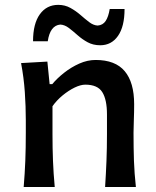

<svg xmlns="http://www.w3.org/2000/svg" viewBox="-20 -750 625 770"><path d="M75 0Q79.5 -54.5 81.5 -105.2Q83.5 -156 83.5 -218V-268Q83.5 -323.5 79.5 -381.2Q75.5 -439 64.5 -497L170 -503L179 -412.5H189.5Q209 -436 237.2 -458.2Q265.5 -480.5 298 -495Q330.5 -509.5 363.5 -509.5Q442.5 -509.5 480.2 -464.5Q518 -419.5 518 -332Q518 -299.5 516.8 -270.2Q515.5 -241 515.5 -218Q515.5 -156 517.2 -105.2Q519 -54.5 525 0H401.5Q405 -54.5 407 -104.8Q409 -155 409 -212.5V-291Q409 -350.5 390.2 -380.5Q371.5 -410.5 322 -410.5Q303.5 -410.5 279.2 -398.8Q255 -387 231.2 -367.5Q207.5 -348 190.5 -324V-212.5Q190.5 -155 192.5 -104.8Q194.5 -54.5 199.5 0ZM382 -568.5Q353.5 -568.5 331.5 -580.5Q309.5 -592.5 291.2 -608.8Q273 -625 256.2 -637.8Q239.5 -650.5 222 -651.5Q181 -648 171.5 -584.5H112.5Q112.5 -655 139.8 -692.8Q167 -730.5 213.5 -730.5Q240.5 -730.5 262.5 -718.2Q284.5 -706 302.8 -690Q321 -674 337.8 -661.2Q354.5 -648.5 371.5 -647.5Q392.5 -649 403.8 -666Q415 -683 420 -714H479.5Q479.5 -643.5 453.2 -606Q427 -568.5 382 -568.5Z"/></svg>

Font: Commissioner Flair Medium
Style: Regular
Weight: 500
Designer: Kostas Bartsokas
Foundry: Kostas Bartsokas
Version: Version 1.000; ttfautohint (v1.8.3)